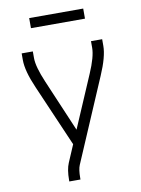

<svg xmlns="http://www.w3.org/2000/svg" viewBox="-99 -779 772 1050"><g transform="rotate(-10 287.5 -254.0)"><path d="M199 205V198Q199 139 214 104L255 8L107 -334Q64 -432 64 -493V-530H126V-493Q126 -445 164 -356L287 -67L411 -356Q449 -444 449 -493V-530H511V-493Q511 -433 468 -334L271 126Q261 149 261 198V205ZM138 -657V-713H438V-657Z"/></g></svg>

Font: Jozsika Light
Style: Regular
Weight: 300
Monospace: yes
Designer: Belleve Invis
Foundry: Belleve Invis
Version: 2.1.0